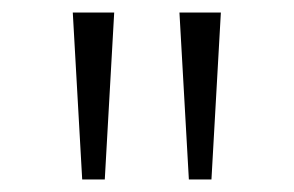

<svg xmlns="http://www.w3.org/2000/svg" viewBox="-20 -725 468 306"><path d="M111 -439 96 -705H162L147 -439ZM281 -439 266 -705H332L317 -439Z"/></svg>

Font: Nunito Sans 7pt Expanded ExtraLight
Style: Regular
Weight: 250
Width: 7
Designer: Vernon Adams
Foundry: Vernon Adams
Version: Version 3.101;gftools[0.9.27]